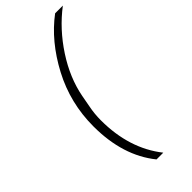

<svg xmlns="http://www.w3.org/2000/svg" viewBox="-285 -804 984 984"><g transform="rotate(-45 207.5 -311.5)"><path d="M88 -211Q88 -380 165.5 -526.5Q243 -673 359 -760H415Q318 -686 248.5 -579.5Q179 -473 158 -363L146 -298Q137 -253 137 -206Q137 -1 246 137H197Q88 2 88 -211Z"/></g></svg>

Font: IBM Plex Sans Light
Style: Italic
Weight: 300
Italic angle: -11.31°
Designer: Mike Abbink, Paul van der Laan, Pieter van Rosmalen
Foundry: Bold Monday
Version: Version 3.0